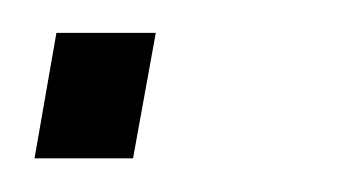

<svg xmlns="http://www.w3.org/2000/svg" viewBox="-32 -94 213 114"><path d="M1.5 -74.5 -11.5 0H47L60.5 -74.5Z"/></svg>

Font: Anybody UltraCondensed Thin Light
Style: Italic
Weight: 300
Italic angle: -10°
Version: Version 1.111